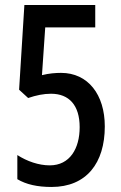

<svg xmlns="http://www.w3.org/2000/svg" viewBox="-20 -734 481 764"><path d="M223 -444C201 -444 175 -442 147 -435L160 -625H359V-714H77L56 -377L92 -344C124 -355 154 -361 183 -361C255 -361 297 -315 297 -228C297 -143 258 -76 178 -76C134 -76 88 -92 49 -117V-21C84 0 129 10 185 10C324 10 397 -85 397 -231C397 -358 330 -444 223 -444Z"/></svg>

Font: Noto Sans Khmer ExtraCondensed Medium
Style: Regular
Weight: 500
Width: 2
Designer: Danh Hong and the Monotype Design Team
Foundry: Monotype Imaging Inc.
Version: Version 2.004